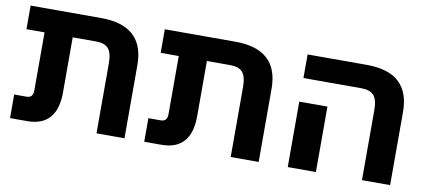

<svg xmlns="http://www.w3.org/2000/svg" viewBox="-59 -806 2254 1010"><g transform="rotate(10 1068.0 -301.0)"><path d="M281.2 -181.6Q281.2 0 121.1 0Q90.8 0 30.3 0Q30.3 -31.2 30.3 -126Q46.9 -126 96.7 -126Q130.9 -126 130.9 -165Q130.9 -268.6 130.9 -475.6Q106.4 -475.6 34.2 -475.6Q34.2 -507.8 34.2 -601.6Q127.9 -601.6 411.1 -601.6Q641.6 -601.6 641.6 -390.6Q641.6 -260.7 641.6 0Q604.5 0 492.2 0Q492.2 -93.8 492.2 -374Q492.2 -429.7 471.7 -453.1Q452.1 -475.6 405.3 -475.6Q363.3 -475.6 281.2 -475.6Q281.2 -402.3 281.2 -181.6Z M998 -181.6Q998 0 837.9 0Q807.6 0 747.1 0Q747.1 -31.2 747.1 -126Q763.7 -126 813.5 -126Q847.7 -126 847.7 -165Q847.7 -268.6 847.7 -475.6Q823.2 -475.6 751 -475.6Q751 -507.8 751 -601.6Q844.7 -601.6 1127.9 -601.6Q1358.4 -601.6 1358.4 -390.6Q1358.4 -260.7 1358.4 0Q1321.3 0 1209 0Q1209 -93.8 1209 -374Q1209 -429.7 1188.5 -453.1Q1168.9 -475.6 1122.1 -475.6Q1080.1 -475.6 998 -475.6Q998 -402.3 998 -181.6Z M1910.2 0Q1910.2 -93.8 1910.2 -374Q1910.2 -429.7 1889.6 -453.1Q1869.1 -475.6 1823.2 -475.6Q1720.7 -475.6 1513.7 -475.6Q1513.7 -507.8 1513.7 -601.6Q1592.8 -601.6 1830.1 -601.6Q2060.5 -601.6 2060.5 -390.6Q2060.5 -260.7 2060.5 0Q2023.4 0 1910.2 0ZM1513.7 0Q1513.7 -65.4 1513.7 -262.7Q1513.7 -284.2 1513.7 -349.6Q1550.8 -349.6 1664.1 -349.6Q1664.1 -262.7 1664.1 0Q1626 0 1513.7 0Z"/></g></svg>

Font: Noto Sans Hebrew DECATHLON 
Style: Bold
Weight: 400
Designer: Monotype Design Team
Version: Version 2.000;GOOG;noto-fonts:20170220:a8a215d2e889